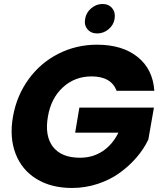

<svg xmlns="http://www.w3.org/2000/svg" viewBox="-20 -933 802 958"><path d="M44.9 -352.1Q63.5 -456.1 122.6 -537.6Q181.6 -619.1 271 -664.6Q360.4 -710 463.9 -710Q590.3 -710 666.5 -648.9Q742.7 -587.9 750 -480H562Q534.2 -551.8 437 -551.8Q353.5 -551.8 294.2 -497.6Q234.9 -443.4 219.2 -352.1Q202.1 -254.9 244.4 -200.4Q286.6 -146 378.9 -146Q442.9 -146 491.9 -178.5Q541 -210.9 570.8 -271H355L376 -396H748L720.2 -236.8Q697.8 -189.9 661.6 -147.7Q625.5 -105.5 577.6 -70.8Q529.8 -36.1 467.8 -15.6Q405.8 4.9 338.9 4.9Q235.4 4.9 161.9 -40.3Q88.4 -85.4 57.4 -167Q26.4 -248.5 44.9 -352.1ZM464.8 -766.1Q434.1 -766.1 416.5 -787.1Q398.9 -808.1 404.8 -838.9Q409.7 -870.1 435.1 -891.6Q460.4 -913.1 491.2 -913.1Q522.5 -913.1 539.8 -891.8Q557.1 -870.6 551.8 -838.9Q546.9 -808.1 521.7 -787.1Q496.6 -766.1 464.8 -766.1Z"/></svg>

Font: SVN-Poppins
Style: Bold Italic
Weight: 700
Italic angle: -10°
Designer: Ninad Kale (Devanagari), Jonny Pinhorn (Latin)
Foundry: Indian Type Foundry
Version: Version 3.002 2017